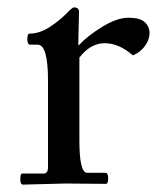

<svg xmlns="http://www.w3.org/2000/svg" viewBox="-20 -498 431 520"><path d="M194 -466 192 -376H194Q217 -401 257 -425.5Q297 -450 328 -450Q359 -450 372 -438Q385 -426 385 -408.5Q385 -391 373 -374Q361 -357 340 -348Q302 -381 263.5 -381Q225 -381 195 -342V-118Q195 -30 216 -30H265Q273 -30 273 -15Q273 0 267 0L158 -1L42 2Q35 2 35 -13Q35 -28 40 -28H98Q110 -28 110 -45V-280Q110 -377 82 -377H62Q54 -377 54 -392Q54 -407 60 -407Q87 -407 114 -424.5Q141 -442 158.5 -460Q176 -478 180 -478Q194 -478 194 -466Z"/></svg>

Font: Sedan
Style: Regular
Weight: 400
Designer: Sebastian Salazar
Foundry: Sebastian Salazar
Version: Version 1.001